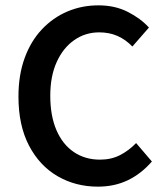

<svg xmlns="http://www.w3.org/2000/svg" viewBox="-20 -686 616 718"><path d="M346 12Q263 12 195.5 -27Q128 -66 88.5 -141.5Q49 -217 49 -325Q49 -405 72 -468.5Q95 -532 136.5 -576Q178 -620 232 -643Q286 -666 348 -666Q410 -666 458 -641.5Q506 -617 537 -583L475 -512Q450 -538 419.5 -551.5Q389 -565 351 -565Q299 -565 257.5 -536Q216 -507 192 -454Q168 -401 168 -328Q168 -253 191 -199.5Q214 -146 256 -117.5Q298 -89 354 -89Q396 -89 429 -106Q462 -123 489 -151L548 -82Q508 -36 458 -12Q408 12 346 12Z"/></svg>

Font: Source Sans 3 ExtraLight SemiBold
Style: Regular
Weight: 600
Version: Version 3.052;hotconv 1.1.0;makeotfexe 2.6.0